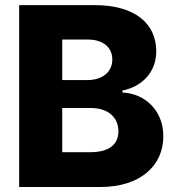

<svg xmlns="http://www.w3.org/2000/svg" viewBox="-20 -748 705 768"><path d="M56.6 0H380.9C542 0 633.3 -85.9 633.3 -203.1C633.3 -308.6 557.1 -374.5 469.7 -377.9V-385.7C548.8 -401.9 605 -459.5 605 -543C605 -652.8 521 -727.5 358.4 -727.5H56.6ZM229 -139.2V-315.9H343.8C411.6 -315.9 453.6 -279.3 453.6 -222.7C453.6 -170.9 417.5 -139.2 340.3 -139.2ZM229 -427.7V-589.8H332C391.6 -589.8 429.2 -559.1 429.2 -510.3C429.2 -458 387.2 -427.7 329.1 -427.7Z"/></svg>

Font: Inter ExtraBold
Style: Regular
Weight: 800
Designer: Rasmus Andersson
Foundry: rsms
Version: Version 4.001;git-9221beed3